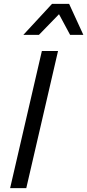

<svg xmlns="http://www.w3.org/2000/svg" viewBox="-20 -966 448 986"><path d="M247 -946H335L408 -787H340L283 -893L180 -787H100ZM195 -704H278L115 0H32Z"/></svg>

Font: CBA Beacon Sans
Style: Italic
Weight: 400
Italic angle: -13°
Designer: Wei Huang
Foundry: Wei Huang
Version: Version 1.002